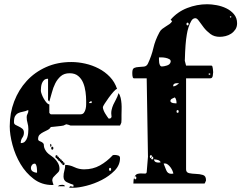

<svg xmlns="http://www.w3.org/2000/svg" viewBox="-20 -860 1140 907"><path d="M500 -300Q503 -301 507 -307Q504 -326 507 -340Q510 -354 515.5 -366Q521 -378 528 -390.5Q535 -403 540 -420Q547 -411 550 -397.5Q553 -384 554 -370Q555 -356 554.5 -342Q554 -328 554 -318Q554 -315 554 -309Q554 -303 554 -297Q554 -291 553.5 -286Q553 -281 553 -280L547 -267H313Q311 -268 303.5 -270.5Q296 -273 293 -273Q292 -273 286.5 -270Q281 -267 280 -267Q277 -266 268.5 -265Q260 -264 250 -263Q240 -262 231.5 -261Q223 -260 220 -260Q215 -251 205 -246Q195 -241 185 -236Q175 -231 167.5 -224Q160 -217 160 -203Q160 -196 168 -193Q176 -190 180 -187Q187 -182 187 -176Q187 -170 189 -162.5Q191 -155 198.5 -144.5Q206 -134 227 -120Q240 -111 250.5 -95.5Q261 -80 261 -63Q261 -53 255.5 -47Q250 -41 244 -35.5Q238 -30 232.5 -23.5Q227 -17 227 -7Q227 -4 229.5 3.5Q232 11 233 13Q231 14 227 14Q177 14 139.5 -14.5Q102 -43 77 -85Q52 -127 39 -175.5Q26 -224 26 -263Q26 -326 47 -381Q68 -436 106 -477.5Q144 -519 197.5 -543Q251 -567 317 -567Q349 -567 382.5 -559.5Q416 -552 446 -536.5Q476 -521 499 -497Q522 -473 533 -440Q527 -439 516 -426.5Q505 -414 494 -399Q483 -384 474.5 -370.5Q466 -357 466 -354Q466 -348 469 -340Q472 -332 476.5 -324.5Q481 -317 485.5 -310.5Q490 -304 493 -300ZM360 -320Q371 -320 376.5 -327.5Q382 -335 384.5 -345.5Q387 -356 387 -367Q387 -378 387 -384Q387 -403 384 -426Q381 -449 373 -468.5Q365 -488 349.5 -501Q334 -514 309 -514Q283 -514 267 -500Q251 -486 241 -466Q231 -446 225 -422.5Q219 -399 213 -380L207 -387V-488Q195 -488 188.5 -482Q182 -476 178.5 -467.5Q175 -459 174 -449Q173 -439 173 -431Q173 -426 177 -415Q181 -404 187 -393.5Q193 -383 200 -375Q207 -367 213 -367V-327Q214 -325 216.5 -322.5Q219 -320 220 -320ZM413 -382Q404 -382 400 -373H413ZM114 -250Q114 -266 110 -279Q106 -292 106 -307Q106 -315 110 -322Q114 -329 114 -337Q114 -339 113 -340Q99 -334 87 -332Q75 -330 66 -325.5Q57 -321 51.5 -312Q46 -303 46 -283Q46 -274 53.5 -270Q61 -266 69.5 -262Q78 -258 85.5 -252Q93 -246 93 -233Q93 -220 85.5 -209.5Q78 -199 78 -184Q91 -184 98 -191.5Q105 -199 108.5 -209.5Q112 -220 113 -231Q114 -242 114 -250ZM220 -167Q217 -165 217 -173.5Q217 -182 220 -180Q223 -178 223 -173Q223 -168 220 -167ZM227 -153Q222 -153 222 -160Q222 -167 227 -167Q232 -167 232 -160Q232 -153 227 -153ZM327 13Q311 8 295.5 0.5Q280 -7 280 -26Q280 -40 284 -53.5Q288 -67 288 -81Q309 -81 331 -70.5Q353 -60 377 -60Q419 -60 452 -78.5Q485 -97 513 -127Q516 -128 523 -128Q529 -128 538 -125.5Q547 -123 547 -113Q547 -80 521.5 -54Q496 -28 461 -10Q426 8 388.5 17.5Q351 27 327 27H307Q310 18 315.5 20Q321 22 327 22ZM273 -100Q280 -100 278 -93H280Q285 -93 285 -86.5Q285 -80 280 -80Q273 -80 275 -87H273Q268 -87 268 -93H267Q262 -93 262 -100H260Q253 -100 255 -107H253Q248 -107 248 -113H247Q242 -113 242 -120Q242 -127 247 -127Q252 -127 252 -120H253Q260 -120 258 -113H260Q265 -113 265 -107H267Q272 -107 272 -100ZM155 -44Q155 -46 155 -53Q155 -60 154 -67.5Q153 -75 150.5 -81Q148 -87 144 -87Q136 -87 131 -80.5Q126 -74 126 -67Q126 -55 135.5 -49.5Q145 -44 155 -44ZM500 -53Q505 -53 505 -60Q505 -67 500 -67Q495 -67 495 -60Q495 -53 500 -53ZM253 20Q259 15 263 14Q267 13 274 13Q278 13 281.5 14Q285 15 287 20Z M786 -767Q818 -804 864 -822Q910 -840 959 -840Q979 -840 1003.5 -835.5Q1028 -831 1049.5 -820.5Q1071 -810 1085.5 -792.5Q1100 -775 1100 -750Q1100 -733 1092 -721Q1084 -709 1072 -701Q1060 -693 1045.5 -689.5Q1031 -686 1018 -686Q992 -686 974 -699.5Q956 -713 943 -729.5Q930 -746 920.5 -760Q911 -774 903 -774Q891 -774 883.5 -761Q876 -748 870.5 -731Q865 -714 862.5 -697Q860 -680 859 -673Q858 -663 856.5 -646.5Q855 -630 854.5 -613.5Q854 -597 853.5 -585Q853 -573 853 -573L859 -550H979Q982 -550 983.5 -545.5Q985 -541 985.5 -535.5Q986 -530 986.5 -525Q987 -520 987 -519Q987 -513 985 -501.5Q983 -490 973 -490H859V-60Q859 -45 873.5 -42Q888 -39 906 -38.5Q924 -38 938.5 -33.5Q953 -29 953 -10V-7Q952 -4 949.5 1.5Q947 7 946 7H610Q610 -12 614 -21Q614 -24 616 -26Q622 -37 631 -39Q640 -41 649 -40.5Q658 -40 665 -40Q672 -40 673 -47L679 -120L673 -490H613Q609 -490 607.5 -494Q606 -498 605.5 -503Q605 -508 605 -512.5Q605 -517 605 -517Q605 -535 614 -539Q623 -543 635.5 -543.5Q648 -544 660.5 -545.5Q673 -547 679 -560Q696 -596 704.5 -633Q713 -670 733 -707Q738 -717 746.5 -723.5Q755 -730 764 -735.5Q773 -741 781 -746.5Q789 -752 793 -760ZM1073 -780Q1073 -783 1069 -783Q1065 -783 1066 -780Q1067 -777 1069.5 -777Q1072 -777 1073 -780ZM866 -740Q871 -740 871 -746.5Q871 -753 866 -753Q861 -753 861 -746.5Q861 -740 866 -740ZM786 -567Q788 -576 780 -580.5Q772 -585 761.5 -587Q751 -589 741.5 -589Q732 -589 731 -589Q731 -585 731 -578Q731 -571 732 -564Q733 -557 736 -551.5Q739 -546 745 -546Q754 -546 768.5 -550.5Q783 -555 786 -567ZM973 -513H966V-507H973ZM816 -467Q808 -467 803 -464Q798 -461 798 -452Q806 -452 813.5 -457Q821 -462 826 -467ZM814 -372Q814 -379 812.5 -386.5Q811 -394 806 -400Q801 -398 793 -394Q785 -390 785 -383Q785 -379 789 -376.5Q793 -374 798 -373Q803 -372 807.5 -372Q812 -372 814 -372ZM819 -327Q824 -327 824 -333.5Q824 -340 819 -340Q814 -340 814 -333.5Q814 -327 819 -327ZM694 -113Q694 -107 699 -107Q704 -107 704 -113.5Q704 -120 699 -120H698Q698 -127 693 -127Q688 -127 688 -120Q688 -113 693 -113ZM698 -120Q694 -120 694 -113Q698 -114 698 -120ZM706 -107Q710 -97 715.5 -94.5Q721 -92 729 -92Q736 -92 739 -93Q736 -101 726.5 -104Q717 -107 709 -107ZM799 -40Q798 -46 794.5 -54Q791 -62 785.5 -69.5Q780 -77 773 -82.5Q766 -88 759 -88Q755 -88 753 -87Q759 -72 765.5 -55.5Q772 -39 789 -39Q796 -39 799 -40ZM619 -13Q624 -13 624 -20Q624 -27 619 -27Q617 -27 616 -26Q614 -22 614 -21Q614 -13 619 -13Z"/></svg>

Font: Genkaimincho
Style: Regular
Weight: 800
Designer: Dr. Ken Lunde (project architect, glyph set definition & overall production); Masataka HATTORI \u670D \u90E8 \u6B63 \u8C
Foundry: Adobe Systems Incorporated
Version: Version 1.00